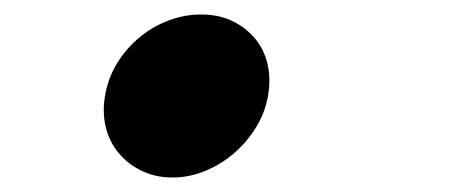

<svg xmlns="http://www.w3.org/2000/svg" viewBox="-20 -497 640 265"><path d="M125 -365Q129 -389 141.5 -409.5Q154 -430 172 -445Q190 -460 212 -468.5Q234 -477 258 -477Q281 -477 299.5 -468.5Q318 -460 331 -445Q344 -430 349 -409.5Q354 -389 350 -365Q346 -342 333.5 -321.5Q321 -301 303 -285.5Q285 -270 263 -261Q241 -252 218 -252Q195 -252 176 -261Q157 -270 144 -285.5Q131 -301 126 -321.5Q121 -342 125 -365Z"/></svg>

Font: Maple Mono NL ExtraBold
Style: Italic
Weight: 800
Italic angle: -10°
Monospace: yes
Designer: subframe7536
Version: Version 7.000